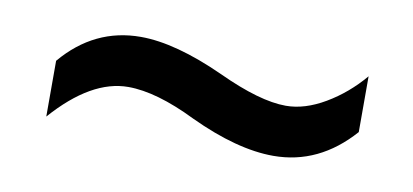

<svg xmlns="http://www.w3.org/2000/svg" viewBox="-31 -484 562 261"><g transform="rotate(10 250.5 -353.0)"><path d="M237 -320Q303 -289 353 -289Q416 -289 462 -341V-418Q440 -392 412 -375.5Q384 -359 358 -359Q322 -359 264 -386Q196 -417 148 -417Q84 -417 40 -365V-288Q92 -347 143 -347Q182 -347 237 -320Z"/></g></svg>

Font: Noto Sans UI SemiCondensed
Style: Italic
Weight: 400
Width: 4
Italic angle: -12°
Designer: Monotype Design Team
Foundry: Monotype Imaging Inc.
Version: Version 1.901